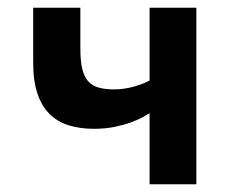

<svg xmlns="http://www.w3.org/2000/svg" viewBox="-20 -477 604 497"><path d="M188 -457V-351.6Q188 -319.3 192.9 -298.8Q197.8 -278.3 208.3 -266.6Q218.8 -254.9 235.6 -250.2Q252.4 -245.6 275.9 -245.6Q290 -245.6 303.5 -247.8Q316.9 -250 328.6 -253.4Q340.3 -256.8 350.1 -260.7Q359.9 -264.6 367.2 -268.6V-457H488.3V0H367.2V-184.1Q361.3 -180.2 348.9 -173.3Q336.4 -166.5 318.1 -159.9Q299.8 -153.3 275.9 -148.4Q252 -143.6 223.1 -143.6Q187 -143.6 158 -152.6Q128.9 -161.6 108.4 -181.9Q87.9 -202.1 76.9 -234.9Q65.9 -267.6 65.9 -314.5V-457Z"/></svg>

Font: PT Astra Sans
Style: Bold
Weight: 700
Designer: A.Korolkova, I. Chaeva
Foundry: ParaType Ltd
Version: Version 1.001; ttfautohint (v1.6)